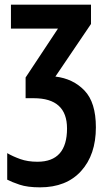

<svg xmlns="http://www.w3.org/2000/svg" viewBox="-20 -565 462 825"><path d="M27 -545V-442H229L90 -232V-143H125Q268 -143 268 -13Q268 130 141 130Q99 130 67 118.5Q35 107 11 93V207Q30 217 64 228.5Q98 240 152 240Q265 240 328.5 170Q392 100 392 -18Q392 -125 343 -176Q294 -227 218 -236L371 -462V-545Z"/></svg>

Font: Noto Sans UI Condensed
Style: Bold
Weight: 700
Width: 3
Designer: Monotype Design Team
Foundry: Monotype Imaging Inc.
Version: 1.001